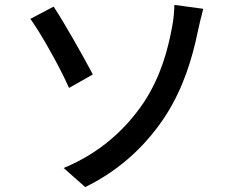

<svg xmlns="http://www.w3.org/2000/svg" viewBox="-20 -744 980 784"><path d="M284 -19 328 20C479 -54 585 -161 659 -276C728 -385 765 -504 788 -617C792 -638 802 -677 810 -708L751 -716L692 -724C692 -704 689 -663 682 -630C666 -545 638 -434 568 -327C498 -223 395 -122 240 -58ZM183 -539C212 -488 241 -432 262 -385L310 -412L359 -440C325 -505 243 -651 199 -717L104 -667C125 -638 154 -591 183 -539Z"/></svg>

Font: GenSekiGothic2 TW M
Style: Regular
Weight: 500
Version: Version 2.100;PS 2.1;hotconv 16.6.51;makeotf.lib2.5.65220 DE